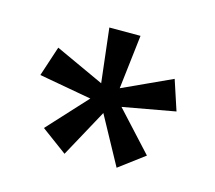

<svg xmlns="http://www.w3.org/2000/svg" viewBox="-60 -784 527 470"><g transform="rotate(15 203.5 -548.5)"><path d="M351 -632 376 -556 243 -532 334 -433 270 -385 204 -506 138 -385 73 -433 164 -532 31 -556 56 -632 180 -575 164 -712H243L227 -575Z"/></g></svg>

Font: CST
Style: Regular
Weight: 400
Version: Version 1.00